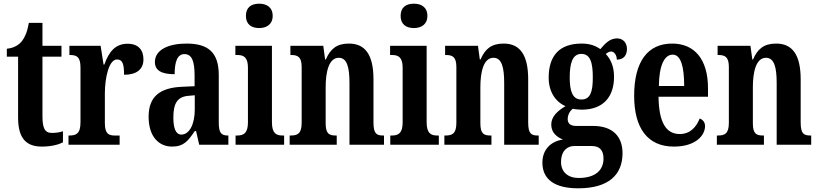

<svg xmlns="http://www.w3.org/2000/svg" viewBox="-20 -784 4435 1040"><path d="M207 10C263 10 302 -3 321 -13V-73C303 -67 283 -64 261 -64C222 -64 210 -91 210 -155V-477H313V-536H210V-660H136C128 -611 115 -583 100 -563C84 -542 58 -524 17 -520V-477H78V-147C78 -31 125 10 207 10Z M351 0H628V-50H602C570 -50 548 -58 548 -117V-277C548 -364 570 -462 614 -462C645 -462 652 -434 652 -379C718 -379 757 -407 757 -462C757 -512 731 -547 671 -547C606 -547 570 -505 545 -434H541L525 -536H356V-486H359C395 -486 416 -477 416 -418V-122C416 -59 392 -50 355 -50H351Z M912 10C974 10 998 -19 1035 -74H1042L1059 0H1217V-50H1214C1177 -50 1165 -66 1165 -121V-377C1165 -502 1106 -548 990 -548C894 -548 819 -515 819 -448C819 -403 854 -382 926 -382C926 -450 941 -491 979 -491C1021 -491 1034 -449 1034 -374V-317L967 -314C845 -309 785 -260 785 -152C785 -42 842 10 912 10ZM962 -55C932 -55 919 -90 919 -147C919 -222 939 -260 1001 -265L1035 -268V-191C1035 -111 1006 -55 962 -55Z M1384 -632C1424 -632 1457 -652 1457 -698C1457 -745 1424 -764 1384 -764C1342 -764 1312 -745 1312 -698C1312 -652 1342 -632 1384 -632ZM1256 0H1519V-50H1510C1475 -50 1453 -63 1453 -122V-536H1255V-486H1267C1300 -486 1323 -473 1323 -418V-121C1323 -63 1300 -50 1265 -50H1256Z M1549 0H1804V-50H1800C1764 -50 1744 -58 1744 -116V-312C1744 -394 1761 -471 1815 -471C1860 -471 1873 -419 1873 -334V0H2060V-50H2056C2020 -50 2003 -59 2003 -121V-354C2003 -489 1957 -548 1870 -548C1803 -548 1769 -518 1745 -462H1741L1731 -536H1553V-486H1557C1592 -486 1614 -477 1614 -421V-119C1614 -59 1591 -50 1554 -50H1549Z M2222 -632C2262 -632 2295 -652 2295 -698C2295 -745 2262 -764 2222 -764C2180 -764 2150 -745 2150 -698C2150 -652 2180 -632 2222 -632ZM2094 0H2357V-50H2348C2313 -50 2291 -63 2291 -122V-536H2093V-486H2105C2138 -486 2161 -473 2161 -418V-121C2161 -63 2138 -50 2103 -50H2094Z M2387 0H2642V-50H2638C2602 -50 2582 -58 2582 -116V-312C2582 -394 2599 -471 2653 -471C2698 -471 2711 -419 2711 -334V0H2898V-50H2894C2858 -50 2841 -59 2841 -121V-354C2841 -489 2795 -548 2708 -548C2641 -548 2607 -518 2583 -462H2579L2569 -536H2391V-486H2395C2430 -486 2452 -477 2452 -421V-119C2452 -59 2429 -50 2392 -50H2387Z M3112 236C3275 236 3352 164 3352 46C3352 -42 3302 -102 3191 -102H3099C3074 -102 3055 -112 3055 -139C3055 -165 3070 -186 3083 -195C3093 -192 3118 -190 3131 -190C3251 -190 3306 -263 3306 -368C3306 -428 3286 -465 3261 -492C3270 -498 3278 -505 3291 -505C3304 -505 3321 -489 3321 -461C3362 -461 3376 -489 3376 -519C3376 -550 3357 -576 3322 -576C3280 -576 3254 -543 3232 -518C3204 -537 3174 -548 3131 -548C3008 -548 2952 -480 2952 -363C2952 -286 2990 -232 3043 -209C2998 -182 2966 -152 2966 -109C2966 -63 2999 -41 3029 -28C2965 -19 2918 25 2918 97C2918 186 2982 236 3112 236ZM3129 -245C3081 -245 3066 -290 3066 -364C3066 -442 3081 -492 3129 -492C3178 -492 3191 -444 3191 -365C3191 -289 3179 -245 3129 -245ZM3114 180C3056 180 3019 147 3019 94C3019 27 3059 7 3089 7H3186C3228 7 3249 30 3249 75C3249 137 3206 180 3114 180Z M3630 10C3750 10 3799 -52 3799 -101C3799 -123 3786 -136 3770 -142C3751 -95 3718 -58 3662 -58C3588 -58 3549 -120 3547 -260H3815V-306C3815 -464 3741 -548 3621 -548C3490 -548 3415 -453 3415 -265C3415 -91 3487 10 3630 10ZM3686 -318H3549C3550 -428 3578 -488 3624 -488C3668 -488 3686 -423 3686 -318Z M3863 0H4118V-50H4114C4078 -50 4058 -58 4058 -116V-312C4058 -394 4075 -471 4129 -471C4174 -471 4187 -419 4187 -334V0H4374V-50H4370C4334 -50 4317 -59 4317 -121V-354C4317 -489 4271 -548 4184 -548C4117 -548 4083 -518 4059 -462H4055L4045 -536H3867V-486H3871C3906 -486 3928 -477 3928 -421V-119C3928 -59 3905 -50 3868 -50H3863Z"/></svg>

Font: Noto Serif Devanagari ExtraCondensed
Style: Bold
Weight: 700
Width: 2
Designer: Universal Thirst, Indian Type Foundry and the Monotype Design Team
Foundry: Monotype Imaging Inc.
Version: Version 2.004